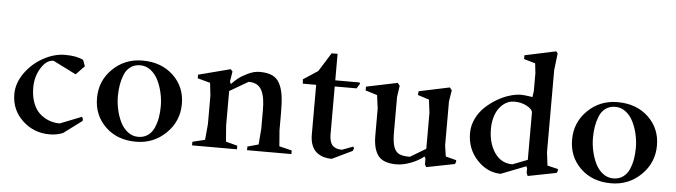

<svg xmlns="http://www.w3.org/2000/svg" viewBox="-45 -852 3647 1036"><g transform="rotate(5 1778.5 -334.5)"><path d="M246.1 7.8Q160.2 7.8 99.1 -49.6Q38.1 -106.9 38.1 -192.4Q38.1 -252 77.4 -307.1Q116.7 -362.3 175.8 -394.5Q234.9 -426.8 293 -426.8Q356.4 -426.8 391.6 -408.2L404.3 -375L358.4 -327.1L233.4 -389.6Q194.8 -389.6 165.8 -342.5Q136.7 -295.4 136.7 -236.3Q136.7 -189.5 150.4 -153.3Q164.1 -117.2 187.3 -96.7Q210.4 -76.2 237.8 -65.9Q265.1 -55.7 295.9 -55.7L412.1 -101.6L418 -92.8V-80.1L318.4 -5.9Q285.2 7.8 246.1 7.8Z M713.9 6.8Q612.3 6.8 548.3 -54.9Q484.4 -116.7 484.4 -210Q484.4 -303.7 550.5 -368.2Q616.7 -432.6 711.9 -432.6Q814 -432.6 878.7 -371.6Q943.4 -310.5 943.4 -217.8Q943.4 -124 876.2 -58.6Q809.1 6.8 713.9 6.8ZM723.6 -20.5Q754.4 -20.5 776.4 -36.4Q798.3 -52.2 809.8 -79.1Q821.3 -106 826.2 -134.5Q831.1 -163.1 831.1 -195.3Q831.1 -231.4 823 -267.6Q814.9 -303.7 799.6 -335.2Q784.2 -366.7 758.8 -386.5Q733.4 -406.2 702.1 -406.2Q671.4 -406.2 649.4 -390.4Q627.4 -374.5 616.5 -347.4Q605.5 -320.3 600.6 -291.5Q595.7 -262.7 595.7 -229.5Q595.7 -193.8 603.5 -158Q611.3 -122.1 626.5 -90.8Q641.6 -59.6 667 -40Q692.4 -20.5 723.6 -20.5Z M1017.6 0V-19.5L1085 -36.1L1092.8 -122.1V-275.4L1085 -344.7L1016.6 -363.3V-382.8L1189.5 -427.7L1200.2 -416L1191.4 -361.3L1197.3 -347.7Q1211.9 -363.8 1231.4 -379.6Q1251 -395.5 1283.9 -411.1Q1316.9 -426.8 1346.7 -426.8Q1388.2 -426.8 1414.6 -414.8Q1440.9 -402.8 1455.3 -375.5Q1469.7 -348.1 1475.1 -311.5Q1480.5 -274.9 1480.5 -217.8V-122.1L1487.3 -36.1L1555.7 -19.5V0H1315.4V-19.5L1375 -36.1L1381.8 -122.1V-219.7Q1381.8 -255.9 1377.9 -281.5Q1374 -307.1 1364.3 -327.6Q1354.5 -348.1 1336.4 -358.2Q1318.4 -368.2 1292 -368.2L1191.4 -309.6V-122.1L1198.2 -36.1L1260.7 -19.5V0Z M1774.4 6.8Q1751 6.8 1731 1Q1710.9 -4.9 1693.6 -18.1Q1676.3 -31.2 1666.3 -55.7Q1656.2 -80.1 1656.2 -114.3V-383.8H1584L1582 -407.2L1661.1 -459L1724.6 -560.5H1756.8V-417H1887.7L1891.6 -410.2L1875 -383.8H1756.8V-125Q1756.8 -84.5 1773.2 -65.7Q1789.6 -46.9 1825.2 -46.9L1884.8 -69.3L1889.6 -59.6L1883.8 -45.9Z M2286.1 6.8 2278.3 -7.8V-39.1L2272.5 -49.8Q2244.1 -25.9 2202.1 -10Q2160.2 5.9 2125 5.9Q2053.2 5.9 2025.6 -30.3Q1998 -66.4 1998 -138.7V-286.1L1988.3 -357.4L1924.8 -377V-397.5L2093.8 -432.6L2105.5 -418L2096.7 -356.4V-167Q2096.7 -113.8 2106.2 -86.9Q2115.7 -60.1 2135.3 -50.5Q2154.8 -41 2193.4 -41L2278.3 -91.8V-286.1L2269.5 -357.4L2208 -377L2210 -397.5L2376 -432.6L2387.7 -418L2377.9 -357.4V-118.2L2386.7 -59.6L2443.4 -44.9L2445.3 -37.1L2439.5 -23.4Z M2689.5 7.8Q2616.2 6.8 2561 -52.5Q2505.9 -111.8 2505.9 -197.3Q2505.9 -237.8 2523.9 -275.1Q2542 -312.5 2570.6 -339.4Q2599.1 -366.2 2633.5 -386.5Q2668 -406.7 2701.7 -416.7Q2735.4 -426.8 2762.7 -426.8Q2772.5 -426.8 2783.7 -425.5Q2794.9 -424.3 2805.9 -422.6Q2816.9 -420.9 2818.4 -420.9L2824.2 -418.9L2829.1 -451.2V-549.8L2823.2 -602.5L2761.7 -620.1V-640.6L2930.7 -676.8L2939.5 -666L2928.7 -575.2V-129.9L2937.5 -58.6L2995.1 -44.9L2996.1 -36.1L2990.2 -23.4L2835.9 6.8L2829.1 -9.8V-35.2L2824.2 -44.9ZM2748 -48.8 2829.1 -80.1V-335Q2829.1 -353.5 2798.6 -370.1Q2768.1 -386.7 2730.5 -386.7Q2694.3 -386.7 2667.5 -363Q2640.6 -339.4 2628.4 -304.4Q2616.2 -269.5 2616.2 -230.5Q2616.2 -152.3 2651.6 -100.6Q2687 -48.8 2748 -48.8Z M3287.1 6.8Q3185.5 6.8 3121.6 -54.9Q3057.6 -116.7 3057.6 -210Q3057.6 -303.7 3123.8 -368.2Q3189.9 -432.6 3285.2 -432.6Q3387.2 -432.6 3451.9 -371.6Q3516.6 -310.5 3516.6 -217.8Q3516.6 -124 3449.5 -58.6Q3382.3 6.8 3287.1 6.8ZM3296.9 -20.5Q3327.6 -20.5 3349.6 -36.4Q3371.6 -52.2 3383.1 -79.1Q3394.5 -106 3399.4 -134.5Q3404.3 -163.1 3404.3 -195.3Q3404.3 -231.4 3396.2 -267.6Q3388.2 -303.7 3372.8 -335.2Q3357.4 -366.7 3332 -386.5Q3306.6 -406.2 3275.4 -406.2Q3244.6 -406.2 3222.7 -390.4Q3200.7 -374.5 3189.7 -347.4Q3178.7 -320.3 3173.8 -291.5Q3168.9 -262.7 3168.9 -229.5Q3168.9 -193.8 3176.8 -158Q3184.6 -122.1 3199.7 -90.8Q3214.8 -59.6 3240.2 -40Q3265.6 -20.5 3296.9 -20.5Z"/></g></svg>

Font: Comprehension SemiBold
Style: Regular
Weight: 600
Designer: Alfredo Marco Pradil
Foundry: Alfredo Marco Pradil
Version: 1.0